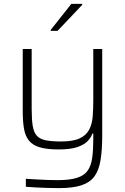

<svg xmlns="http://www.w3.org/2000/svg" viewBox="-20 -762 643 988"><path d="M284 206Q255 206 223.5 205Q192 204 163 202.5Q134 201 113 199V158Q142 160 170.5 161.5Q199 163 226 164Q253 165 276 165Q339 165 376.5 153Q414 141 431.5 115.5Q449 90 454.5 50Q460 10 460 -46V-74H455Q449 -55 431 -36Q413 -17 377.5 -5Q342 7 281 7Q221 7 184.5 -4Q148 -15 129 -38.5Q110 -62 103.5 -99.5Q97 -137 97 -191V-510H143V-201Q143 -147 148.5 -113.5Q154 -80 170 -63Q186 -46 216 -40Q246 -34 294 -34Q356 -34 390 -50Q424 -66 439 -95Q454 -124 457 -162.5Q460 -201 460 -247V-510H506V-66Q506 9 497.5 61.5Q489 114 466 145.5Q443 177 399 191.5Q355 206 284 206ZM241 -603V-608L347 -742H403V-737L276 -603Z"/></svg>

Font: Saira Thin ExtraLight
Style: Regular
Weight: 250
Version: Version 1.101